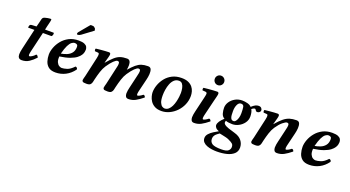

<svg xmlns="http://www.w3.org/2000/svg" viewBox="-58 -1361 4181 2292"><g transform="rotate(20 2032.5 -214.5)"><path d="M123 -118 184 -382H109Q103 -382 103 -384Q103 -386 105 -396.5Q107 -407 108 -409Q110 -415 116 -420Q122 -425 136 -426L194 -429L207 -479Q214 -508 219.5 -531Q225 -554 251 -561Q266 -565 285 -569Q304 -573 318 -573Q332 -573 332 -564Q332 -558 328 -539.5Q324 -521 319 -502Q314 -483 312 -474L302 -429H411Q417 -425 416 -414.5Q415 -404 410.5 -394.5Q406 -385 400 -382H292L232 -127Q230 -117 227.5 -105.5Q225 -94 225 -84Q225 -66 236 -66Q244 -66 265.5 -78.5Q287 -91 306 -113Q317 -113 325 -102.5Q333 -92 335 -85Q298 -44 257 -17Q216 10 164 10Q137 10 125 -5.5Q113 -21 113 -47Q113 -63 116 -82Q119 -101 123 -118Z M842 -369Q842 -358 838.5 -339.5Q835 -321 821.5 -299.5Q808 -278 779.5 -256Q751 -234 700.5 -215.5Q650 -197 572 -186Q568 -140 580.5 -113.5Q593 -87 611.5 -76.5Q630 -66 644 -66Q671 -66 710.5 -78.5Q750 -91 795 -139Q806 -139 814.5 -130.5Q823 -122 821 -110Q778 -51 719 -20.5Q660 10 592 10Q534 10 502.5 -15.5Q471 -41 458.5 -81.5Q446 -122 446 -165Q446 -207 464 -255.5Q482 -304 517 -347Q552 -390 604 -417Q656 -444 725 -444Q773 -444 798.5 -433Q824 -422 833 -404.5Q842 -387 842 -369ZM731 -365Q731 -384 720 -392Q709 -400 692 -400Q673 -400 653 -385Q633 -370 614 -332Q595 -294 577 -224Q614 -230 649.5 -244.5Q685 -259 708 -288Q731 -317 731 -365ZM793 -665Q799 -667 808 -667Q835 -667 843.5 -658Q852 -649 858 -644L864 -620L727 -518Q717 -511 707 -507.5Q697 -504 689 -504Q677 -504 677 -515Q677 -517 679 -524Q681 -531 688 -539Z M1266 -322Q1270 -344 1266.5 -359Q1263 -374 1243 -374Q1227 -374 1197 -345.5Q1167 -317 1130 -262Q1106 -226 1090 -176.5Q1074 -127 1061 -72Q1057 -55 1053 -36Q1049 -17 1035.5 -3.5Q1022 10 987 10Q948 10 939 2.5Q930 -5 930 -17Q930 -25 934.5 -41Q939 -57 943 -72L999 -321Q1003 -339 1004 -349.5Q1005 -360 1005 -367Q1005 -375 1002 -380.5Q999 -386 990 -387L950 -390Q946 -397 945 -407Q944 -417 949 -423Q973 -426 1005 -429Q1037 -432 1066.5 -434Q1096 -436 1112 -436Q1133 -436 1133 -415Q1133 -402 1125.5 -375.5Q1118 -349 1110 -320L1105 -301L1106 -300Q1152 -354 1186.5 -384.5Q1221 -415 1256.5 -427Q1292 -439 1341 -439Q1367 -439 1378 -420.5Q1389 -402 1389 -372.5Q1389 -343 1383 -312Q1426 -361 1458.5 -388.5Q1491 -416 1525.5 -427.5Q1560 -439 1608 -439Q1639 -439 1648.5 -414.5Q1658 -390 1655.5 -354Q1653 -318 1644 -283L1608 -134Q1605 -123 1602 -108.5Q1599 -94 1599 -83Q1599 -66 1609 -66Q1617 -66 1635.5 -75.5Q1654 -85 1672 -100Q1683 -100 1689.5 -92.5Q1696 -85 1698 -74Q1648 -33 1607.5 -11.5Q1567 10 1520 10Q1495 10 1485 -6Q1475 -22 1475 -46Q1475 -64 1478.5 -84Q1482 -104 1487 -125L1522 -275Q1528 -300 1532.5 -322.5Q1537 -345 1533.5 -359.5Q1530 -374 1510 -374Q1494 -374 1464 -345.5Q1434 -317 1397 -262Q1373 -226 1357 -176.5Q1341 -127 1328 -72Q1324 -55 1320 -36Q1316 -17 1302.5 -3.5Q1289 10 1254 10Q1215 10 1206 2.5Q1197 -5 1197 -17Q1197 -25 1201.5 -41Q1206 -57 1210 -72L1266 -321Q1266 -322 1266 -322Z M1764 -165Q1764 -210 1781 -258.5Q1798 -307 1831.5 -349.5Q1865 -392 1916 -418Q1967 -444 2034 -444Q2086 -444 2120 -428.5Q2154 -413 2173.5 -388.5Q2193 -364 2201 -335Q2209 -306 2209 -279Q2209 -220 2186.5 -167.5Q2164 -115 2125 -75Q2086 -35 2037.5 -12.5Q1989 10 1938 10Q1884 10 1850 -9.5Q1816 -29 1797.5 -57.5Q1779 -86 1771.5 -115.5Q1764 -145 1764 -165ZM1890 -173Q1890 -112 1903.5 -81.5Q1917 -51 1934.5 -41.5Q1952 -32 1963 -32Q1992 -32 2013 -50.5Q2034 -69 2048 -98Q2062 -127 2070 -160Q2078 -193 2081.5 -223Q2085 -253 2085 -272Q2085 -303 2079 -332.5Q2073 -362 2058 -382Q2043 -402 2015 -402Q1979 -402 1954.5 -379Q1930 -356 1916 -320Q1902 -284 1896 -245Q1890 -206 1890 -173Z M2487 -320 2442 -134Q2439 -123 2436 -108.5Q2433 -94 2433 -83Q2433 -66 2443 -66Q2451 -66 2469.5 -75.5Q2488 -85 2506 -100Q2517 -100 2523.5 -92.5Q2530 -85 2532 -74Q2482 -33 2441.5 -11.5Q2401 10 2354 10Q2329 10 2319 -6Q2309 -22 2309 -46Q2309 -64 2312.5 -84Q2316 -104 2321 -125L2366 -316Q2371 -337 2373 -348.5Q2375 -360 2375 -367Q2375 -375 2370.5 -380.5Q2366 -386 2357 -387L2317 -390Q2313 -397 2313 -407Q2313 -417 2318 -423Q2342 -426 2375.5 -429Q2409 -432 2440 -434Q2471 -436 2487 -436Q2508 -436 2508 -415Q2508 -402 2501 -375.5Q2494 -349 2487 -320ZM2407 -571Q2407 -596 2424 -613.5Q2441 -631 2466 -631Q2491 -631 2508.5 -613.5Q2526 -596 2526 -571Q2526 -546 2508.5 -528.5Q2491 -511 2466 -511Q2441 -511 2424 -528.5Q2407 -546 2407 -571Z M2960 -291Q2960 -245 2933.5 -209Q2907 -173 2867.5 -152.5Q2828 -132 2788 -132Q2767 -132 2741.5 -135Q2716 -138 2704 -145Q2690 -118 2709 -100Q2728 -82 2766.5 -69.5Q2805 -57 2850 -44Q2911 -27 2941.5 12Q2972 51 2972 100Q2972 149 2938.5 179.5Q2905 210 2849 224Q2793 238 2724 238Q2694 238 2660.5 233.5Q2627 229 2597.5 217.5Q2568 206 2550 186Q2532 166 2532 136Q2532 106 2554.5 81Q2577 56 2609 36Q2641 16 2667 2Q2636 -9 2623.5 -26Q2611 -43 2611 -56Q2611 -79 2629 -106Q2647 -133 2679 -161Q2648 -178 2638.5 -214Q2629 -250 2629 -283Q2629 -323 2652.5 -358.5Q2676 -394 2716 -416.5Q2756 -439 2805 -439Q2838 -439 2872.5 -430Q2907 -421 2923 -401Q2949 -425 2969.5 -435.5Q2990 -446 3011 -446Q3035 -446 3046.5 -432.5Q3058 -419 3058 -405Q3058 -390 3045.5 -380Q3033 -370 3019 -370Q3006 -370 3001 -376.5Q2996 -383 2992 -389Q2990 -393 2987 -396Q2984 -399 2977 -399Q2972 -399 2961.5 -394Q2951 -389 2940 -378Q2951 -364 2955.5 -337.5Q2960 -311 2960 -291ZM2846 -291Q2846 -342 2841 -370.5Q2836 -399 2804 -399Q2776 -399 2759.5 -364.5Q2743 -330 2743 -282Q2743 -258 2744.5 -232.5Q2746 -207 2756 -189.5Q2766 -172 2789 -172Q2805 -172 2818 -189Q2831 -206 2838.5 -233Q2846 -260 2846 -291ZM2686 23Q2674 32 2658 43.5Q2642 55 2630.5 72Q2619 89 2619 113Q2619 154 2650 174.5Q2681 195 2765 195Q2831 195 2854 175Q2877 155 2877 127Q2877 101 2863 87Q2849 73 2807 54Q2791 46 2765.5 40Q2740 34 2717.5 29.5Q2695 25 2686 23Z M3373 -125 3408 -275Q3414 -300 3418.5 -322.5Q3423 -345 3419.5 -359.5Q3416 -374 3396 -374Q3380 -374 3345 -345.5Q3310 -317 3273 -262Q3249 -226 3233 -176.5Q3217 -127 3204 -72Q3200 -55 3196 -36Q3192 -17 3178.5 -3.5Q3165 10 3130 10Q3091 10 3082 2.5Q3073 -5 3073 -17Q3073 -25 3077.5 -41Q3082 -57 3086 -72L3142 -321Q3146 -339 3147 -349.5Q3148 -360 3148 -367Q3148 -375 3145 -380.5Q3142 -386 3133 -387L3093 -390Q3089 -397 3088 -407Q3087 -417 3092 -423Q3116 -426 3148 -429Q3180 -432 3209.5 -434Q3239 -436 3255 -436Q3276 -436 3276 -415Q3276 -402 3268.5 -375.5Q3261 -349 3253 -320L3248 -301L3249 -300Q3295 -354 3332 -384.5Q3369 -415 3407 -427Q3445 -439 3494 -439Q3525 -439 3534.5 -414.5Q3544 -390 3541.5 -354Q3539 -318 3530 -283L3494 -134Q3491 -123 3488 -108.5Q3485 -94 3485 -83Q3485 -66 3495 -66Q3503 -66 3521.5 -75.5Q3540 -85 3558 -100Q3569 -100 3575.5 -92.5Q3582 -85 3584 -74Q3534 -33 3493.5 -11.5Q3453 10 3406 10Q3381 10 3371 -6Q3361 -22 3361 -46Q3361 -64 3364.5 -84Q3368 -104 3373 -125Z M4065 -369Q4065 -358 4061.5 -339.5Q4058 -321 4044.5 -299.5Q4031 -278 4002.5 -256Q3974 -234 3923.5 -215.5Q3873 -197 3795 -186Q3791 -140 3803.5 -113.5Q3816 -87 3834.5 -76.5Q3853 -66 3867 -66Q3894 -66 3933.5 -78.5Q3973 -91 4018 -139Q4029 -139 4037.5 -130.5Q4046 -122 4044 -110Q4001 -51 3942 -20.5Q3883 10 3815 10Q3757 10 3725.5 -15.5Q3694 -41 3681.5 -81.5Q3669 -122 3669 -165Q3669 -207 3687 -255.5Q3705 -304 3740 -347Q3775 -390 3827 -417Q3879 -444 3948 -444Q3996 -444 4021.5 -433Q4047 -422 4056 -404.5Q4065 -387 4065 -369ZM3954 -365Q3954 -384 3943 -392Q3932 -400 3915 -400Q3896 -400 3876 -385Q3856 -370 3837 -332Q3818 -294 3800 -224Q3837 -230 3872.5 -244.5Q3908 -259 3931 -288Q3954 -317 3954 -365Z"/></g></svg>

Font: Libertinus Serif SemiBold
Style: Italic
Weight: 600
Italic angle: -11.5°
Designer: Philipp H. Poll, Khaled Hosny
Foundry: Caleb Maclennan
Version: Version 7.051;RELEASE